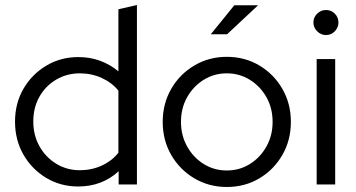

<svg xmlns="http://www.w3.org/2000/svg" viewBox="-20 -737 1422 767"><path d="M292 8Q222 8 164.5 -26.5Q107 -61 73.5 -119.5Q40 -178 40 -251Q40 -324 73.5 -382Q107 -440 164.5 -474.5Q222 -509 293 -509Q384 -509 453 -452V-700L527 -717V0H454V-53Q388 8 292 8ZM299 -57Q346 -57 386.5 -75.5Q427 -94 453 -127V-375Q427 -407 386.5 -425.5Q346 -444 299 -444Q247 -444 204.5 -419Q162 -394 137.5 -350.5Q113 -307 113 -252Q113 -197 137.5 -153Q162 -109 204.5 -83Q247 -57 299 -57Z M886 10Q815 10 756.5 -24.5Q698 -59 664 -118Q630 -177 630 -250Q630 -323 664 -382Q698 -441 756.5 -475.5Q815 -510 886 -510Q958 -510 1016 -475.5Q1074 -441 1108 -382Q1142 -323 1142 -250Q1142 -177 1108 -118Q1074 -59 1016 -24.5Q958 10 886 10ZM886 -56Q937 -56 978.5 -82Q1020 -108 1044.5 -152Q1069 -196 1069 -250Q1069 -305 1044.5 -348.5Q1020 -392 978.5 -418Q937 -444 886 -444Q835 -444 793.5 -418Q752 -392 727.5 -348.5Q703 -305 703 -250Q703 -196 727.5 -152Q752 -108 793.5 -82Q835 -56 886 -56ZM822 -600 916 -716H1011L887 -600Z M1245 0V-501H1319V0ZM1282 -597Q1262 -597 1247 -612Q1232 -627 1232 -647Q1232 -668 1247 -682.5Q1262 -697 1282 -697Q1303 -697 1317.5 -682.5Q1332 -668 1332 -647Q1332 -627 1317.5 -612Q1303 -597 1282 -597Z"/></svg>

Font: Red Hat Display VF
Style: Regular
Weight: 300
Designer: Pentagram, MCKL
Foundry: Pentagram, MCKL
Version: Version 1.023